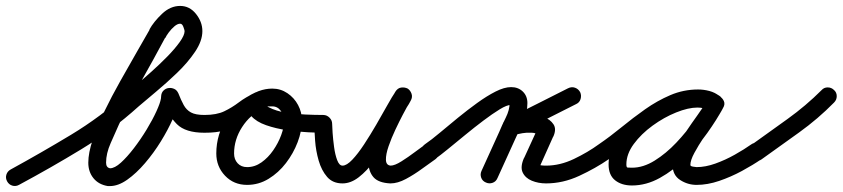

<svg xmlns="http://www.w3.org/2000/svg" viewBox="-49 -589 2844 648"><path d="M-13 -17Q91 -74 190.5 -134Q290 -194 379 -274Q389 -283 411.5 -302.5Q434 -322 462 -347Q490 -372 515.5 -398Q541 -424 557.5 -447Q574 -470 574 -484Q574 -487 570 -498Q566 -509 559 -509Q550 -509 539.5 -500Q529 -491 520.5 -479.5Q512 -468 509 -461Q509 -461 508.5 -461Q508 -461 508 -461Q508 -461 508 -461Q508 -461 508 -461Q469 -388 428 -315.5Q387 -243 352 -168Q340 -141 324.5 -106Q309 -71 309 -40Q309 -23 323 -21Q323 -21 322 -21Q338 -21 359 -40Q380 -59 403 -89Q426 -119 446 -152Q466 -185 479 -213.5Q492 -242 494 -256Q494 -256 494 -256Q494 -256 494 -256Q494 -255 494 -255Q494 -255 494 -255Q494 -257 494.5 -260Q495 -263 495 -266Q496 -277 503.5 -284Q511 -291 521 -292Q530 -293 539 -289Q548 -285 553 -274Q562 -251 571 -234.5Q580 -218 595.5 -209.5Q611 -201 641 -201Q653 -201 662 -192Q671 -183 671 -171Q671 -158 662 -149.5Q653 -141 641 -141Q577 -141 548 -170Q519 -199 497 -252Q493 -262 502 -269Q511 -276 523 -278Q535 -280 545.5 -276Q556 -272 555 -260Q555 -258 554.5 -255Q554 -252 554 -249Q554 -249 554 -249Q554 -249 554 -248Q554 -248 554 -248Q554 -248 554 -248Q550 -223 534 -187Q518 -151 494 -112Q470 -73 440.5 -38.5Q411 -4 380.5 17.5Q350 39 322 39Q318 39 315 39Q284 34 266.5 12.5Q249 -9 249 -40Q249 -73 264 -118Q279 -163 303.5 -213.5Q328 -264 356.5 -314.5Q385 -365 411 -410.5Q437 -456 456 -489Q456 -489 456 -489Q456 -489 456 -489Q456 -489 455.5 -489Q455 -489 455 -489Q470 -516 498 -542.5Q526 -569 559 -569Q591 -569 612.5 -542Q634 -515 634 -484Q634 -451 609.5 -414.5Q585 -378 548.5 -343Q512 -308 476.5 -278.5Q441 -249 419 -230Q327 -147 225 -85Q123 -23 15 35Q4 41 -7.5 37.5Q-19 34 -25 23Q-31 12 -27.5 0.5Q-24 -11 -13 -17Z M611 -171Q611 -183 620 -192Q629 -201 641 -201Q682 -201 708 -213.5Q734 -226 757 -243.5Q780 -261 812 -276Q826 -283 836.5 -277.5Q847 -272 852 -262Q857 -252 854 -240Q851 -228 838 -222Q795 -202 768 -160Q741 -118 741 -71Q741 -51 753 -38Q765 -25 785 -25Q811 -25 833.5 -41Q856 -57 873 -81.5Q890 -106 900 -133Q910 -160 910 -183Q910 -199 899 -214.5Q888 -230 870 -230Q865 -230 857.5 -230Q850 -230 849 -228Q849 -228 849 -228Q849 -228 849 -228Q849 -228 849 -228Q849 -228 849 -228Q849 -227 848.5 -230Q848 -233 849 -233Q853 -229 858 -227Q883 -214 915.5 -209Q948 -204 981 -202.5Q1014 -201 1042 -201Q1054 -201 1063 -192Q1072 -183 1072 -171Q1072 -159 1063 -150Q1054 -141 1042 -141Q1025 -141 992 -142.5Q959 -144 920.5 -149.5Q882 -155 849 -166.5Q816 -178 799 -197.5Q782 -217 793 -248Q793 -248 793 -248Q793 -248 793 -248Q793 -248 793 -248Q793 -248 793 -248Q801 -273 824 -281.5Q847 -290 870 -290Q898 -290 921 -274.5Q944 -259 957 -234.5Q970 -210 970 -183Q970 -147 955.5 -109Q941 -71 916 -38.5Q891 -6 857.5 14.5Q824 35 785 35Q740 35 710.5 4Q681 -27 681 -71Q681 -136 717.5 -193Q754 -250 813 -277Q826 -283 837 -277.5Q848 -272 852 -262Q857 -252 854.5 -240.5Q852 -229 839 -223Q809 -208 789.5 -193.5Q770 -179 751 -167.5Q732 -156 707 -148.5Q682 -141 641 -141Q629 -141 620 -150Q611 -159 611 -171Z M1042 -201Q1054 -201 1063 -192Q1072 -183 1072 -171Q1072 -163 1073.5 -141Q1075 -119 1078.5 -93Q1082 -67 1089 -48.5Q1096 -30 1107 -30Q1121 -30 1140 -50Q1159 -70 1180 -102Q1201 -134 1221 -168.5Q1241 -203 1258 -233.5Q1275 -264 1286 -280Q1294 -292 1305.5 -293.5Q1317 -295 1327 -290Q1336 -284 1340 -272.5Q1344 -261 1337 -249Q1334 -243 1331 -238Q1328 -233 1324 -227Q1321 -222 1310 -201Q1299 -180 1285.5 -151.5Q1272 -123 1262.5 -95.5Q1253 -68 1253.5 -49.5Q1254 -31 1270 -30Q1270 -30 1270 -30Q1270 -30 1270 -30Q1269 -30 1269 -30Q1269 -30 1269 -30Q1283 -30 1306 -44.5Q1329 -59 1351.5 -76Q1374 -93 1387 -102Q1397 -109 1409 -106.5Q1421 -104 1429 -94Q1436 -84 1433.5 -72Q1431 -60 1421 -52Q1402 -39 1375.5 -19.5Q1349 0 1321 15Q1293 30 1269 30Q1269 30 1269 30Q1269 30 1268 30Q1268 30 1268 30Q1268 30 1268 30Q1228 28 1211.5 9Q1195 -10 1194.5 -40.5Q1194 -71 1204.5 -106Q1215 -141 1230.5 -175Q1246 -209 1261.5 -237Q1277 -265 1285 -279Q1293 -292 1305 -293.5Q1317 -295 1326 -289Q1336 -283 1340 -271.5Q1344 -260 1336 -248Q1322 -225 1303 -190Q1284 -155 1261.5 -117Q1239 -79 1214 -45.5Q1189 -12 1162 9Q1135 30 1107 30Q1074 30 1055 8Q1036 -14 1026.5 -47Q1017 -80 1014.5 -114Q1012 -148 1012 -171Q1012 -183 1021 -192Q1030 -201 1042 -201Z M1385 -102Q1407 -117 1435.5 -141Q1464 -165 1496.5 -191.5Q1529 -218 1561.5 -241.5Q1594 -265 1623.5 -280Q1653 -295 1676 -295Q1700 -295 1715.5 -280Q1731 -265 1731 -241Q1731 -210 1717 -179Q1703 -148 1690 -120Q1675 -87 1660 -54Q1645 -21 1630 12Q1625 24 1613.5 28Q1602 32 1591 27Q1579 22 1575 10.5Q1571 -1 1576 -12Q1591 -45 1606 -78Q1621 -111 1636 -144Q1645 -166 1658 -192Q1671 -218 1671 -241Q1671 -243 1674.5 -239Q1678 -235 1676 -235Q1662 -235 1637.5 -220Q1613 -205 1582.5 -182Q1552 -159 1521 -133.5Q1490 -108 1463 -86Q1436 -64 1419 -52Q1409 -45 1396.5 -47.5Q1384 -50 1377 -60Q1370 -70 1372.5 -82.5Q1375 -95 1385 -102ZM1896 -238Q1844 -212 1793 -186Q1742 -160 1691 -134Q1678 -128 1668 -134.5Q1658 -141 1654 -152Q1649 -163 1652 -174.5Q1655 -186 1668 -190Q1687 -196 1706.5 -199Q1726 -202 1746 -201Q1746 -201 1745 -201Q1744 -201 1744 -201Q1765 -202 1786.5 -194Q1808 -186 1819 -169.5Q1830 -153 1818 -127Q1818 -127 1818 -127Q1818 -127 1818 -127Q1818 -128 1818 -128Q1818 -128 1818 -128Q1807 -104 1796.5 -80Q1786 -56 1775 -32Q1775 -32 1775 -32Q1775 -32 1775 -31Q1775 -31 1775 -31Q1775 -31 1775 -31Q1774 -30 1773.5 -28.5Q1773 -27 1773 -25Q1773 -25 1772.5 -27.5Q1772 -30 1768 -33Q1767 -34 1771 -32.5Q1775 -31 1777 -31Q1784 -30 1794 -30Q1841 -30 1888 -52.5Q1935 -75 1972 -102Q1982 -109 1994 -106.5Q2006 -104 2014 -94Q2021 -84 2018.5 -72Q2016 -60 2006 -52Q1961 -21 1906 4.5Q1851 30 1794 30Q1768 30 1746 21Q1724 12 1715 -7Q1706 -26 1720 -57Q1720 -57 1720 -57Q1720 -57 1720 -57Q1720 -56 1720 -56Q1720 -56 1720 -56Q1731 -80 1742 -104Q1753 -128 1764 -152Q1764 -152 1764 -152Q1764 -152 1764 -153Q1764 -153 1764 -153Q1764 -153 1764 -153Q1764 -153 1763.5 -149Q1763 -145 1765 -141Q1768 -136 1760 -138.5Q1752 -141 1746 -141Q1746 -141 1745 -141Q1744 -141 1744 -141Q1729 -142 1714.5 -139.5Q1700 -137 1686 -133Q1673 -128 1663 -134Q1653 -140 1649 -150Q1645 -160 1648 -171Q1651 -182 1663 -188Q1715 -214 1766 -239.5Q1817 -265 1868 -291Q1880 -297 1891.5 -293Q1903 -289 1909 -278Q1914 -267 1910.5 -255Q1907 -243 1896 -238Z M1972 -102Q2010 -128 2048.5 -159.5Q2087 -191 2128 -220Q2169 -249 2213.5 -268Q2258 -287 2307 -287Q2326 -287 2345 -282Q2364 -277 2379 -265Q2391 -257 2392 -245.5Q2393 -234 2387 -225Q2381 -216 2370 -212Q2359 -208 2347 -215Q2328 -226 2305 -226Q2274 -226 2233 -209.5Q2192 -193 2153.5 -165Q2115 -137 2090 -103Q2065 -69 2065 -34Q2065 -24 2069 -23.5Q2073 -23 2084 -23Q2122 -23 2160.5 -47Q2199 -71 2233.5 -107.5Q2268 -144 2295 -183Q2322 -222 2339 -252Q2346 -266 2358 -268Q2370 -270 2379 -264Q2389 -259 2394 -248Q2399 -237 2391 -224Q2382 -206 2364 -180.5Q2346 -155 2327 -126.5Q2308 -98 2294.5 -73Q2281 -48 2281 -32Q2281 -28 2290.5 -26.5Q2300 -25 2302 -25Q2332 -25 2365.5 -37Q2399 -49 2431 -67Q2463 -85 2487 -102Q2497 -109 2509 -106.5Q2521 -104 2529 -94Q2536 -84 2533.5 -72Q2531 -60 2521 -52Q2492 -32 2455 -12Q2418 8 2378.5 21.5Q2339 35 2302 35Q2272 35 2246.5 18.5Q2221 2 2221 -32Q2221 -59 2234 -87.5Q2247 -116 2266.5 -145Q2286 -174 2305.5 -201Q2325 -228 2339 -252Q2346 -266 2358 -268Q2370 -270 2379 -264Q2389 -259 2394 -248Q2399 -237 2391 -224Q2370 -185 2338 -140Q2306 -95 2265 -54.5Q2224 -14 2178 11.5Q2132 37 2084 37Q2049 37 2027 19.5Q2005 2 2005 -34Q2005 -72 2024.5 -108.5Q2044 -145 2076.5 -177Q2109 -209 2148.5 -233.5Q2188 -258 2229 -272Q2270 -286 2305 -286Q2344 -286 2377 -267Q2389 -260 2390 -248Q2391 -236 2385 -226Q2379 -217 2367.5 -212.5Q2356 -208 2345 -217Q2336 -222 2326 -224.5Q2316 -227 2307 -227Q2265 -227 2225 -208.5Q2185 -190 2147.5 -162.5Q2110 -135 2074.5 -105Q2039 -75 2006 -52Q1996 -45 1983.5 -47.5Q1971 -50 1964 -60Q1957 -70 1959.5 -82.5Q1962 -95 1972 -102Z M2487 -100Q2547 -143 2609 -187.5Q2671 -232 2724 -285Q2732 -294 2744.5 -294Q2757 -294 2766 -285Q2775 -277 2775 -264.5Q2775 -252 2766 -243Q2712 -188 2648 -142Q2584 -96 2521 -51Q2511 -44 2499 -46Q2487 -48 2480 -58Q2472 -68 2474 -80.5Q2476 -93 2487 -100Z"/></svg>

Font: FRB American Cursive Guidelines Arrows
Style: Bold Italic
Weight: 700
Italic angle: -25°
Version: Version 2.0;Modular Font Editor K font №1